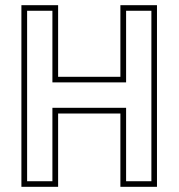

<svg xmlns="http://www.w3.org/2000/svg" viewBox="-20 -720 688 740"><path d="M62.5 0V-700H204V-424H444V-700H585V0H444V-282.5H204V0ZM84.5 -21.5H182V-304.5H466V-21.5H563.5V-678.5H466V-402.5H182V-678.5H84.5Z"/></svg>

Font: Tourney Thin ExtraLight
Style: Regular
Weight: 250
Version: Version 1.015